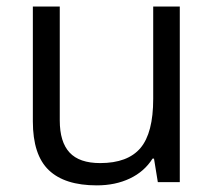

<svg xmlns="http://www.w3.org/2000/svg" viewBox="-20 -555 654 585"><path d="M162.1 -535.2V-188Q162.1 -122.6 191.9 -90.3Q221.7 -58.1 285.2 -58.1Q369.1 -58.1 408 -104Q446.8 -149.9 446.8 -253.9V-535.2H527.8V0H460.9L449.2 -71.8H444.8Q419.9 -32.2 375.7 -11.2Q331.5 9.8 274.9 9.8Q177.2 9.8 128.7 -36.6Q80.1 -83 80.1 -185.1V-535.2Z"/></svg>

Font: f0_31487 
Style: Regular
Weight: 400
Foundry: Ascender Corporation
Version: Version 1.10